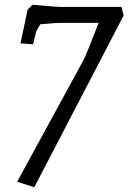

<svg xmlns="http://www.w3.org/2000/svg" viewBox="-20 -681 539 806"><path d="M52 82 329 -426Q343 -452 394 -585H232Q215 -585 149 -579Q132 -551 131 -546L119 -495L66 -499L96 -641L117 -661Q132 -660 175.5 -656Q219 -652 233 -652H490L499 -616L124 105Z"/></svg>

Font: Andada Pro
Style: Italic
Weight: 400
Italic angle: -7°
Designer: Carolina Giovagnoli
Foundry: Huerta Tipografica
Version: Version 3.005; ttfautohint (v1.8.4)